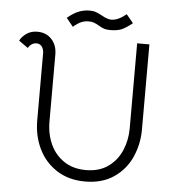

<svg xmlns="http://www.w3.org/2000/svg" viewBox="-57 -875 847 937"><g transform="rotate(5 367.0 -406.5)"><path d="M136 -267V-595Q136 -615 126.5 -628Q117 -641 100 -641Q75 -641 59 -615L14 -647Q25 -668 47 -683Q69 -698 99 -698Q143 -698 169.5 -669Q196 -640 196 -595V-267Q196 -205 219 -155Q242 -105 286.5 -75.5Q331 -46 393 -46Q459 -46 503 -78Q547 -110 568 -160.5Q589 -211 589 -267V-684H649V-267Q649 -196 621 -132.5Q593 -69 535.5 -29.5Q478 10 394 10Q314 10 255.5 -27.5Q197 -65 166.5 -128Q136 -191 136 -267ZM343 -823Q362 -823 376 -818Q390 -813 408 -803Q434 -788 453 -788Q486 -788 526 -821L560 -780Q530 -756 509 -746.5Q488 -737 451 -737Q433 -737 421.5 -741Q410 -745 395 -754Q381 -762 370.5 -766Q360 -770 344 -770Q326 -770 309.5 -763.5Q293 -757 269 -737L236 -778Q267 -804 292.5 -813.5Q318 -823 343 -823Z"/></g></svg>

Font: Bellota
Style: Regular
Weight: 400
Designer: Kemie Guaida
Foundry: Kemie Guaida
Version: Version 4.001